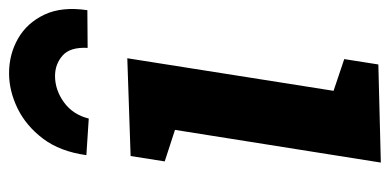

<svg xmlns="http://www.w3.org/2000/svg" viewBox="-232 -598 836 411"><g transform="rotate(-90 185.5 -393.0)"><path d="M42.5 4.7 123.2 -503.4 172.8 -416.3 45 -457.9 56.5 -530.9 265.8 -538 185.2 -27.5 137.2 -116.3 264 -73.6 252.5 -0.6ZM233.7 -791.1Q274.3 -791.1 307.9 -771.9Q341.5 -752.7 359.2 -715.4Q376.8 -678.1 368.7 -623.5L288 -622.9Q290 -660.5 271.5 -676.6Q253.1 -692.7 227.9 -692.7Q198 -692.7 171.5 -673.6Q145.1 -654.4 136.7 -620.5L58.4 -625.6Q66.1 -681.8 93.6 -718.3Q121.2 -754.8 158.6 -773Q196.1 -791.1 233.7 -791.1Z"/></g></svg>

Font: Bitter Thin
Style: Italic
Weight: 100
Italic angle: -9°
Designer: Sol Matas, and Bitter project Authors
Foundry: Sol Matas
Version: Version 2.002